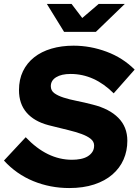

<svg xmlns="http://www.w3.org/2000/svg" viewBox="-36 -941 701 971"><path d="M-16 -129Q12 -158 39 -188Q66 -218 94 -247Q202 -133 328 -133Q351 -133 371.5 -137Q392 -141 407 -150Q422 -159 431 -172.5Q440 -186 440 -205Q440 -225 422.5 -239Q405 -253 376 -263.5Q347 -274 310 -283Q273 -292 233 -302L209 -308Q137 -327 98.5 -371.5Q60 -416 60 -485Q60 -539 80 -580.5Q100 -622 136.5 -651Q173 -680 224 -695Q275 -710 336 -710Q421 -710 503 -679.5Q585 -649 645 -589Q619 -559 592 -529Q565 -499 539 -469Q441 -567 321 -567Q275 -567 248 -550.5Q221 -534 221 -505Q221 -483 238.5 -470Q256 -457 285.5 -447.5Q315 -438 353 -430.5Q391 -423 433 -412Q517 -391 562.5 -345Q608 -299 608 -229Q608 -178 589 -134.5Q570 -91 532.5 -58.5Q495 -26 440 -8Q385 10 314 10Q218 10 132.5 -25Q47 -60 -16 -129ZM326 -921Q340 -903 353 -885.5Q366 -868 380 -850Q401 -868 421.5 -885.5Q442 -903 463 -921H595Q558 -886 522 -850.5Q486 -815 449 -780H288L201 -921Z"/></svg>

Font: Rosa Sans Black
Style: Italic
Weight: 900
Italic angle: -12°
Designer: Pentagram / MCKL
Foundry: Pentagram / MCKL
Version: Version 1.005;September 16, 2019;FontCreator 11.5.0.2425 64-